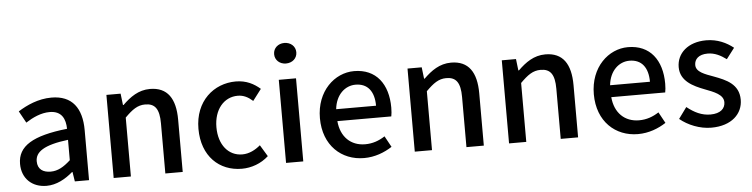

<svg xmlns="http://www.w3.org/2000/svg" viewBox="-47 -1021 4956 1266"><g transform="rotate(-5 2430.5 -388.0)"><path d="M217 13C283 13 342 -20 392 -63H395L405 0H499V-331C499 -477 436 -564 299 -564C211 -564 134 -528 77 -492L120 -414C167 -444 221 -470 279 -470C360 -470 383 -414 384 -350C155 -325 55 -264 55 -146C55 -49 122 13 217 13ZM252 -78C203 -78 166 -100 166 -154C166 -215 221 -257 384 -277V-142C339 -101 300 -78 252 -78Z M662 -550V0H776V-390C825 -439 860 -465 911 -465C976 -465 1004 -427 1004 -332V0H1119V-346C1119 -486 1067 -564 951 -564C875 -564 819 -523 769 -474H765L756 -550Z M1510 13C1573 13 1638 -10 1687 -55L1641 -131C1608 -103 1567 -81 1521 -81C1429 -81 1366 -158 1366 -274C1366 -391 1432 -469 1524 -469C1562 -469 1593 -453 1623 -426L1680 -501C1640 -536 1589 -564 1519 -564C1374 -564 1247 -458 1247 -274C1247 -92 1361 13 1510 13Z M1803 0H1917V-550H1803ZM1860 -653C1902 -653 1934 -681 1934 -721C1934 -761 1902 -789 1860 -789C1819 -789 1787 -761 1787 -721C1787 -681 1819 -653 1860 -653Z M2319 13C2391 13 2454 -12 2505 -45L2465 -118C2425 -92 2383 -77 2334 -77C2239 -77 2173 -140 2164 -245H2521C2524 -258 2526 -281 2526 -303C2526 -459 2448 -564 2302 -564C2173 -564 2051 -453 2051 -274C2051 -93 2170 13 2319 13ZM2163 -324C2173 -420 2235 -474 2304 -474C2384 -474 2427 -419 2427 -324Z M2655 -550V0H2769V-390C2818 -439 2853 -465 2904 -465C2969 -465 2997 -427 2997 -332V0H3112V-346C3112 -486 3060 -564 2944 -564C2868 -564 2812 -523 2762 -474H2758L2749 -550Z M3279 -550V0H3393V-390C3442 -439 3477 -465 3528 -465C3593 -465 3621 -427 3621 -332V0H3736V-346C3736 -486 3684 -564 3568 -564C3492 -564 3436 -523 3386 -474H3382L3373 -550Z M4132 13C4204 13 4267 -12 4318 -45L4278 -118C4238 -92 4196 -77 4147 -77C4052 -77 3986 -140 3977 -245H4334C4337 -258 4339 -281 4339 -303C4339 -459 4261 -564 4115 -564C3986 -564 3864 -453 3864 -274C3864 -93 3983 13 4132 13ZM3976 -324C3986 -420 4048 -474 4117 -474C4197 -474 4240 -419 4240 -324Z M4617 13C4753 13 4826 -62 4826 -154C4826 -258 4741 -292 4664 -321C4604 -343 4547 -361 4547 -408C4547 -446 4575 -476 4635 -476C4681 -476 4720 -456 4758 -428L4812 -499C4767 -535 4707 -564 4633 -564C4512 -564 4437 -495 4437 -403C4437 -310 4522 -271 4595 -243C4655 -220 4717 -198 4717 -147C4717 -106 4686 -74 4619 -74C4561 -74 4513 -98 4464 -137L4410 -63C4463 -19 4541 13 4617 13Z"/></g></svg>

Font: Kinto Sans Med
Style: Regular
Weight: 500
Designer: Authors: Ryoko NISHIZUKA  (kana & ideographs); Paul D. Hunt (Latin, Greek & Cyrillic); Wenlong ZHANG  (bopomofo); Sandol
Foundry: Adobe Systems Incorporated, ookami Inc.
Version: Version 0.001